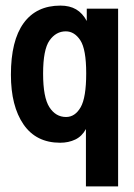

<svg xmlns="http://www.w3.org/2000/svg" viewBox="-20 -499 478 686"><path d="M287 167V-38Q273 -12 249 -0.5Q225 11 195 11Q109 11 64 -54.5Q19 -120 19 -232Q19 -354 64.5 -416.5Q110 -479 196 -479Q229 -479 252 -465.5Q275 -452 290 -424V-468H402V167ZM216 -81Q248 -81 268 -115.5Q288 -150 288 -237Q288 -323 267 -355Q246 -387 215 -387Q180 -387 157 -354.5Q134 -322 134 -236Q134 -151 156.5 -116Q179 -81 216 -81Z"/></svg>

Font: Inconsolata SemiCondensed ExtraBold
Style: Regular
Weight: 800
Width: 4
Monospace: yes
Designer: Raph Levien, Cyreal, Brenton Simpson
Foundry: Raph Levien, Cyreal, Google
Version: Version 3.100; ttfautohint (v1.8.4.7-5d5b)